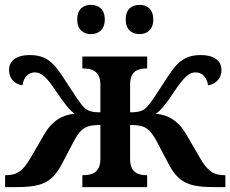

<svg xmlns="http://www.w3.org/2000/svg" viewBox="-20 -768 946 788"><path d="M553 -628C582 -628 609 -645 609 -688C609 -732 582 -748 553 -748C522 -748 496 -732 496 -688C496 -645 522 -628 553 -628ZM353 -628C383 -628 410 -645 410 -688C410 -732 383 -748 353 -748C323 -748 297 -732 297 -688C297 -645 323 -628 353 -628ZM1 0H40C147 0 191 -14 234 -95L284 -190C314 -246 337 -255 392 -255V-116C392 -57 354 -49 321 -49H318V0H584V-49H582C551 -49 514 -57 514 -115V-255C569 -255 592 -246 622 -190L672 -95C715 -14 759 0 866 0H905V-49H902C857 -49 832 -65 800 -121L746 -214C713 -272 670 -297 620 -301C644 -319 663 -343 697 -395C733 -448 755 -471 782 -471C813 -471 829 -448 834 -418C864 -422 889 -444 889 -481C889 -514 865 -542 803 -542C725 -542 697 -498 652 -428C619 -377 598 -344 582 -328C567 -313 552 -307 514 -307V-423C514 -479 551 -487 582 -487H584V-536H318V-487H321C353 -487 392 -479 392 -421V-307C355 -307 339 -313 324 -328C308 -344 288 -377 254 -428C209 -498 181 -542 103 -542C41 -542 17 -514 17 -481C17 -444 42 -422 72 -418C77 -448 93 -471 124 -471C151 -471 174 -448 209 -395C244 -343 263 -319 286 -301C236 -297 193 -272 160 -214L106 -121C74 -65 49 -49 4 -49H1Z"/></svg>

Font: Noto Serif Semi
Style: Regular
Weight: 600
Designer: Monotype Design Team
Foundry: Monotype Imaging Inc.
Version: Version 1.002